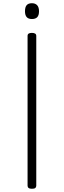

<svg xmlns="http://www.w3.org/2000/svg" viewBox="-20 -1157 397 1191"><path d="M178 14Q164 14 157.5 9Q151 4 151 -5V-934Q151 -944 157.5 -948.5Q164 -953 178 -953Q191 -953 198 -948.5Q205 -944 205 -934V-5Q205 4 199 9Q193 14 178 14ZM178 -1039Q156 -1039 145.5 -1051Q135 -1063 135 -1087Q135 -1113 145.5 -1125Q156 -1137 178 -1137Q199 -1137 210.5 -1124.5Q222 -1112 222 -1087Q222 -1062 211 -1050.5Q200 -1039 178 -1039Z"/></svg>

Font: Playwrite US Modern ExtraLight
Style: Regular
Weight: 250
Designer: Veronika Burian, José Scaglione
Foundry: TypeTogether
Version: Version 1.003